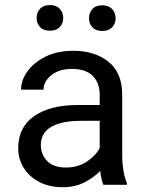

<svg xmlns="http://www.w3.org/2000/svg" viewBox="-20 -742 584 771"><path d="M395 0Q390.6 -9.8 387.5 -24.7Q384.3 -39.6 382.3 -55.7Q356.9 -28.8 318.8 -9.5Q280.8 9.8 231.9 9.8Q178.2 9.8 137.9 -11.2Q97.7 -32.2 75.4 -67.6Q53.2 -103 53.2 -147Q53.2 -231.9 117.7 -276.1Q182.1 -320.3 291 -320.3H380.4V-362.3Q380.4 -409.2 352.3 -437.3Q324.2 -465.3 269 -465.3Q217.8 -465.3 186.3 -440.2Q154.8 -415 154.8 -381.8H64.5Q64.5 -419.9 90.3 -455.8Q116.2 -491.7 163.3 -514.9Q210.4 -538.1 274.4 -538.1Q360.4 -538.1 415.5 -494.1Q470.7 -450.2 470.7 -361.3V-115.2Q470.7 -88.9 475.3 -59.1Q480 -29.3 489.3 -7.8V0ZM245.1 -69.3Q293.9 -69.3 329.8 -93.8Q365.7 -118.2 380.4 -147.9V-256.8H305.7Q228 -256.8 186 -232.7Q144 -208.5 144 -159.2Q144 -121.6 169.4 -95.5Q194.8 -69.3 245.1 -69.3ZM127 -669.4Q127 -691.4 140.6 -706.5Q154.3 -721.7 180.2 -721.7Q206.5 -721.7 220.2 -706.5Q233.9 -691.4 233.9 -669.4Q233.9 -648.4 220.2 -633.5Q206.5 -618.7 180.2 -618.7Q154.3 -618.7 140.6 -633.5Q127 -648.4 127 -669.4ZM337.4 -668.5Q337.4 -690.4 350.8 -705.6Q364.3 -720.7 390.6 -720.7Q416.5 -720.7 430.4 -705.6Q444.3 -690.4 444.3 -668.5Q444.3 -647.5 430.4 -632.6Q416.5 -617.7 390.6 -617.7Q364.3 -617.7 350.8 -632.6Q337.4 -647.5 337.4 -668.5Z"/></svg>

Font: Vazirmatn UI FD
Style: Regular
Weight: 400
Designer: Saber Rastikerdar
Foundry: Saber Rastikerdar
Version: Version 33.003